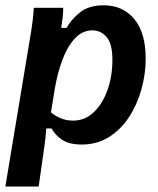

<svg xmlns="http://www.w3.org/2000/svg" viewBox="-25 -529 589 716"><path d="M-5 166.7 85.8 -380Q92.5 -417.5 96.7 -451.2Q100.8 -485 100.8 -500H210.8Q210.8 -483.3 208.8 -464.6Q206.7 -445.8 203.3 -425H223.3Q240 -455.8 272.9 -482.5Q305.8 -509.2 361.7 -509.2Q433.3 -509.2 475.8 -457.9Q518.3 -406.7 518.3 -310.8Q518.3 -253.3 502.5 -196.2Q486.7 -139.2 456.2 -92.5Q425.8 -45.8 381.2 -17.9Q336.7 10 280 10Q232.5 10 205.8 -8.3Q179.2 -26.7 167.5 -50H147.5Q146.7 -37.5 144.6 -16.2Q142.5 5 135.8 50L119.2 166.7ZM247.5 -79.2Q291.7 -79.2 324.6 -110.4Q357.5 -141.7 375.8 -193.3Q394.2 -245 394.2 -305.8Q394.2 -365 372.9 -390.4Q351.7 -415.8 319.2 -415.8Q281.7 -415.8 253.3 -384.6Q225 -353.3 207.1 -304.2Q189.2 -255 180 -201.7L165 -110Q180.8 -96.7 201.7 -87.9Q222.5 -79.2 247.5 -79.2Z"/></svg>

Font: Familjen Grotesk SemiBold
Style: Italic
Weight: 600
Italic angle: -9.46201°
Designer: Anders Wikstroem, Jonas Baeckman, Matilda Gysing, Kristian Moeller
Foundry: Familjen STHLM AB
Version: Version 2.002